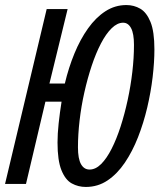

<svg xmlns="http://www.w3.org/2000/svg" viewBox="-28 -729 632 761"><path d="M312 12Q282 12 256.5 -2Q231 -16 215.5 -54.5Q200 -93 200 -164Q200 -199 204.5 -240.5Q209 -282 216 -326H152L75 0H-8L157 -693H240L168 -398H229Q244 -461 267 -517Q290 -573 321 -616.5Q352 -660 390 -684.5Q428 -709 473 -709Q503 -709 528 -694.5Q553 -680 568.5 -642Q584 -604 584 -533Q584 -483 577 -423.5Q570 -364 555.5 -302.5Q541 -241 519 -185Q497 -129 467 -84.5Q437 -40 398.5 -14Q360 12 312 12ZM327 -57Q351 -57 373 -79Q395 -101 414.5 -139.5Q434 -178 450 -227.5Q466 -277 478 -332.5Q490 -388 496.5 -444Q503 -500 503 -551Q503 -596 491.5 -617.5Q480 -639 460 -639Q437 -639 414.5 -617Q392 -595 372 -556.5Q352 -518 335.5 -468.5Q319 -419 306.5 -363.5Q294 -308 287.5 -252Q281 -196 281 -145Q281 -100 293 -78.5Q305 -57 327 -57Z"/></svg>

Font: Ubuntu Sans Mono
Style: Italic
Weight: 400
Italic angle: -13.5°
Monospace: yes
Designer: Dalton Maag Ltd
Foundry: Dalton Maag Ltd
Version: Version 1.006